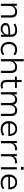

<svg xmlns="http://www.w3.org/2000/svg" viewBox="2568 -3314 753 5930"><g transform="rotate(90 2945.0 -348.5)"><path d="M94 0V-492H158V-383Q182 -438 230 -469.5Q278 -501 339 -501Q401 -501 441.5 -480Q482 -459 502 -416Q522 -373 522 -309V0H454V-304Q454 -346 442 -376.5Q430 -407 402.5 -423.5Q375 -440 330 -440Q281 -440 243 -418.5Q205 -397 183.5 -360.5Q162 -324 162 -280V0Z M870 8Q818 8 777 -11Q736 -30 712.5 -63Q689 -96 689 -137Q689 -194 721 -226Q753 -258 819.5 -271Q886 -284 989 -284H1061V-232H992Q929 -232 884.5 -228Q840 -224 812 -214Q784 -204 771 -186.5Q758 -169 758 -141Q758 -97 792.5 -73Q827 -49 879 -49Q926 -49 964 -70Q1002 -91 1025 -126.5Q1048 -162 1048 -205V-320Q1048 -383 1013.5 -412.5Q979 -442 912 -442Q866 -442 823 -430Q780 -418 734 -389L709 -442Q739 -461 773 -474Q807 -487 843.5 -494Q880 -501 916 -501Q977 -501 1021.5 -481.5Q1066 -462 1091 -421.5Q1116 -381 1116 -316V0H1054V-111Q1040 -80 1014.5 -52.5Q989 -25 952.5 -8.5Q916 8 870 8Z M1515 8Q1441 8 1386 -23.5Q1331 -55 1301 -112Q1271 -169 1271 -247Q1271 -325 1301.5 -382Q1332 -439 1386.5 -470Q1441 -501 1516 -501Q1565 -501 1610 -483.5Q1655 -466 1685 -435L1658 -384Q1628 -412 1591.5 -426Q1555 -440 1520 -440Q1436 -440 1388.5 -389.5Q1341 -339 1341 -246Q1341 -154 1388.5 -103Q1436 -52 1519 -52Q1554 -52 1590.5 -66Q1627 -80 1655 -107L1682 -56Q1654 -26 1609.5 -9Q1565 8 1515 8Z M1806 0V-705H1873V-384Q1894 -438 1942 -469.5Q1990 -501 2051 -501Q2113 -501 2153.5 -479.5Q2194 -458 2214 -415.5Q2234 -373 2234 -309V0H2166V-304Q2166 -346 2154 -376.5Q2142 -407 2114.5 -423.5Q2087 -440 2042 -440Q1993 -440 1955 -418.5Q1917 -397 1895.5 -360.5Q1874 -324 1874 -280V0Z M2616 8Q2534 8 2490.5 -37Q2447 -82 2447 -164V-434H2346V-492H2448V-641H2515V-492H2696V-434H2515V-172Q2515 -111 2542 -81.5Q2569 -52 2624 -52Q2646 -52 2666 -56.5Q2686 -61 2704 -69L2716 -14Q2698 -3 2670.5 2.5Q2643 8 2616 8Z M2828 0V-492H2892V-382H2891Q2904 -415 2927 -441.5Q2950 -468 2983.5 -484.5Q3017 -501 3057 -501Q3124 -501 3166 -467.5Q3208 -434 3218 -381H3216Q3236 -432 3279.5 -466.5Q3323 -501 3389 -501Q3445 -501 3483.5 -480Q3522 -459 3542.5 -416.5Q3563 -374 3563 -309V0H3495V-302Q3495 -371 3470 -405.5Q3445 -440 3380 -440Q3332 -440 3298 -418.5Q3264 -397 3246.5 -360.5Q3229 -324 3229 -278V0H3161V-302Q3161 -370 3132.5 -405Q3104 -440 3047 -440Q3000 -440 2966 -417Q2932 -394 2914 -357Q2896 -320 2896 -281V0Z M3978 8Q3899 8 3841 -22Q3783 -52 3751.5 -109Q3720 -166 3720 -246Q3720 -321 3749 -378Q3778 -435 3831.5 -468Q3885 -501 3959 -501Q4032 -501 4080.5 -470Q4129 -439 4154 -383.5Q4179 -328 4179 -252V-229H3769V-281H4139L4118 -261Q4118 -348 4077 -396.5Q4036 -445 3959 -445Q3908 -445 3869 -421.5Q3830 -398 3808.5 -356Q3787 -314 3787 -255V-247Q3787 -183 3810.5 -139.5Q3834 -96 3876.5 -73.5Q3919 -51 3977 -51Q4019 -51 4062 -62.5Q4105 -74 4143 -106L4170 -56Q4133 -23 4081 -7.5Q4029 8 3978 8Z M4335 0V-492H4399V-382Q4418 -435 4464 -465.5Q4510 -496 4576 -500L4616 -502L4623 -439L4559 -434Q4487 -427 4445.5 -385.5Q4404 -344 4404 -282V0Z M4739 0V-492H4803V-382Q4822 -435 4868 -465.5Q4914 -496 4980 -500L5020 -502L5027 -439L4963 -434Q4891 -427 4849.5 -385.5Q4808 -344 4808 -282V0Z M5133 -619V-702H5221V-619ZM5143 0V-492H5211V0Z M5627 8Q5548 8 5490 -22Q5432 -52 5400.5 -109Q5369 -166 5369 -246Q5369 -321 5398 -378Q5427 -435 5480.5 -468Q5534 -501 5608 -501Q5681 -501 5729.5 -470Q5778 -439 5803 -383.5Q5828 -328 5828 -252V-229H5418V-281H5788L5767 -261Q5767 -348 5726 -396.5Q5685 -445 5608 -445Q5557 -445 5518 -421.5Q5479 -398 5457.5 -356Q5436 -314 5436 -255V-247Q5436 -183 5459.5 -139.5Q5483 -96 5525.5 -73.5Q5568 -51 5626 -51Q5668 -51 5711 -62.5Q5754 -74 5792 -106L5819 -56Q5782 -23 5730 -7.5Q5678 8 5627 8Z"/></g></svg>

Font: Nunito Sans 8pt Light
Style: Regular
Weight: 300
Version: Version 3.101;gftools[0.9.27]